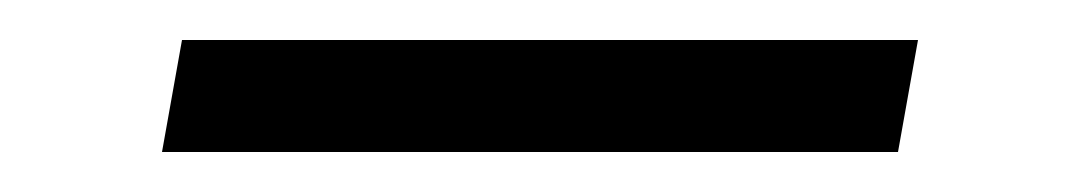

<svg xmlns="http://www.w3.org/2000/svg" viewBox="-20 -388 540 96"><path d="M429 -312H61L71 -368H439Z"/></svg>

Font: Iosevka SS18 Light
Style: Italic
Weight: 300
Italic angle: -9°
Monospace: yes
Designer: Belleve Invis
Foundry: Belleve Invis
Version: Version 25.1.1; ttfautohint (v1.8.4)